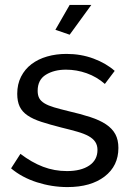

<svg xmlns="http://www.w3.org/2000/svg" viewBox="-20 -750 534 780"><path d="M263 -609 205 -629 263 -730H351ZM254 10Q191 10 130 -9.5Q69 -29 25 -66L63 -125Q109 -90 155 -72.5Q201 -55 252 -55Q309 -55 342.5 -77.5Q376 -100 376 -141Q376 -160 367 -173.5Q358 -187 340 -197Q322 -207 294 -215Q266 -223 229 -232Q182 -244 148 -255Q114 -266 92 -281Q70 -296 60 -317Q50 -338 50 -369Q50 -408 65.5 -438.5Q81 -469 108 -489.5Q135 -510 171.5 -520.5Q208 -531 250 -531Q309 -531 360 -512Q411 -493 446 -462L406 -409Q373 -438 332 -452.5Q291 -467 248 -467Q200 -467 166.5 -446.5Q133 -426 133 -381Q133 -363 139.5 -351Q146 -339 161 -330Q176 -321 199.5 -314Q223 -307 256 -299Q308 -287 346.5 -274.5Q385 -262 410.5 -245Q436 -228 448.5 -205Q461 -182 461 -149Q461 -76 405 -33Q349 10 254 10Z"/></svg>

Font: PTCRaleway Medium
Style: Regular
Weight: 500
Designer: Matt McInerney, Pablo Impallari, Rodrigo Fuenzalida
Foundry: Matt McInerney, Pablo Impallari, Rodrigo Fuenzalida
Version: Version 3.000g; ttfautohint (v1.5) -l 8 -r 28 -G 28 -x 14 -D